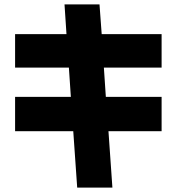

<svg xmlns="http://www.w3.org/2000/svg" viewBox="-20 -766 805 878"><path d="M333 92H494L476 -166H719V-323H464L455 -457H719V-610H445L435 -746H275L284 -610H49V-457H295L304 -323H49V-166H315Z"/></svg>

Font: コーポレート・ロゴ ver3 Bold
Style: Regular
Weight: 700
Designer: [KANA_main] LOGOTYPE.JP [Source Han Sans] Ryoko NISHIZUKA 西塚涼子 (kana, bopomofo & ideographs); Paul D. Hunt (Latin, Greek
Version: Version 12.001;FEAKit 1.0